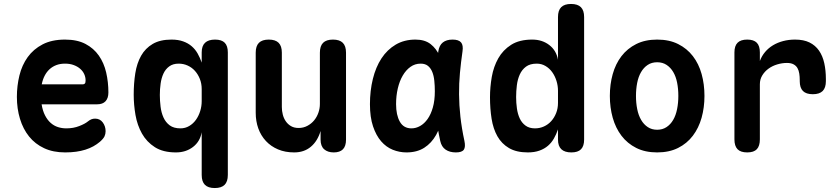

<svg xmlns="http://www.w3.org/2000/svg" viewBox="-20 -760 4240 970"><path d="M460.4 -160.7Q485 -160.7 499.3 -141.3Q513.5 -121.8 513.5 -97.1Q513.5 -83.2 508 -71.2Q502.4 -59.2 484.8 -43.7Q469.5 -30.8 451.5 -20.8Q433.5 -10.9 411.6 -3.9Q389.7 3 364.4 6.5Q339.1 10 309.2 10Q248.4 10 202.9 -11.3Q157.4 -32.5 126.9 -70.4Q96.5 -108.3 80.9 -159.8Q65.3 -211.2 65.3 -270.6Q65.3 -326.2 78.1 -378.7Q91 -431.2 119.9 -471.4Q148.8 -511.6 195.2 -535.8Q241.7 -560 308.5 -560Q369.9 -560 411.7 -538.1Q453.4 -516.2 479.3 -479.2Q505.2 -442.2 516.4 -393.7Q527.6 -345.3 527.6 -292.6Q527.6 -264.1 513.2 -248.5Q498.8 -233 470.8 -233H190.2Q195.6 -200 207.6 -176.9Q219.5 -153.7 236 -139.1Q252.5 -124.5 272.7 -118Q292.9 -111.5 315.1 -111.5Q351 -111.5 380.3 -123.1Q409.6 -134.6 423.2 -145.9Q432.6 -153.6 441.4 -157.2Q450.3 -160.7 460.4 -160.7ZM399.2 -334Q404.9 -334 408.6 -337.9Q412.4 -341.8 412.4 -353.7Q412.4 -369.8 405.8 -384.8Q399.2 -399.9 385.8 -411.8Q372.4 -423.8 353 -431.1Q333.7 -438.5 308.5 -438.5Q283.8 -438.5 264.2 -431Q244.6 -423.5 229.9 -409.8Q215.2 -396.1 205.4 -377Q195.6 -357.9 190.9 -334Z M1066.4 -560Q1099.9 -560 1115.5 -543.9Q1131 -527.9 1131 -495.1V124Q1131 157.5 1114.8 173.7Q1098.5 190 1065 190Q1031.5 190 1015.2 173.7Q999 157.5 999 124V-91.9Q990.7 -44.8 954.9 -17.4Q919.1 10 869 10Q803.9 10 762.5 -16.4Q721.1 -42.9 697.3 -85Q673.6 -127.1 664.5 -179Q655.5 -230.9 655.5 -281.4Q655.5 -338.9 663.5 -389.8Q671.6 -440.6 692.9 -478.4Q714.3 -516.2 751.6 -538.1Q788.9 -560 846.4 -560Q880.3 -560 905.4 -550.9Q930.5 -541.9 948.5 -526.3Q966.5 -510.8 978.6 -489.4Q990.7 -468 999 -443.7V-495.1Q999 -527.9 1015.9 -543.9Q1032.9 -560 1066.4 -560ZM882.7 -438.5Q853.9 -438.5 835.1 -424.6Q816.2 -410.8 805.8 -388.4Q795.4 -366 791.5 -337.7Q787.5 -309.5 787.5 -280.3Q787.5 -251.4 791.2 -221.3Q794.8 -191.1 805.9 -166.5Q816.9 -141.9 837.4 -126.7Q857.8 -111.5 891.7 -111.5Q915.9 -111.5 935.9 -123.4Q956 -135.2 969.9 -154.7Q983.8 -174.2 991.4 -198.8Q999 -223.3 999 -248.7V-309.7Q999 -337.9 989.6 -361.4Q980.2 -385 964.7 -402.1Q949.2 -419.3 928 -428.9Q906.9 -438.5 882.7 -438.5Z M1596.1 -494Q1596.1 -527.5 1612.3 -543.7Q1628.6 -560 1662.1 -560Q1695.6 -560 1711.9 -543.7Q1728.1 -527.5 1728.1 -494V-54.6Q1728.1 -21.8 1712.6 -5.9Q1697 10 1666.3 10Q1635.6 10 1617.6 -5.9Q1599.6 -21.8 1599.6 -54.6V-98.2Q1584.2 -46.7 1550.2 -18.4Q1516.2 10 1466.1 10Q1420.5 10 1384.5 -5.3Q1348.6 -20.5 1323.4 -47.6Q1298.2 -74.7 1285 -111.1Q1271.9 -147.5 1271.9 -190.5V-494Q1271.9 -527.5 1288.1 -543.7Q1304.4 -560 1337.9 -560Q1371.4 -560 1387.7 -543.7Q1403.9 -527.5 1403.9 -494V-219.3Q1403.9 -199.6 1408.8 -180.7Q1413.7 -161.7 1424.1 -146.9Q1434.4 -132 1450.2 -122.8Q1466 -113.5 1488.8 -113.5Q1513 -113.5 1533 -124.3Q1553.1 -135 1567 -151.9Q1580.9 -168.7 1588.5 -190.4Q1596.1 -212.1 1596.1 -234.7Z M2033.6 10Q1997.6 10 1964.3 -3.4Q1931.1 -16.8 1905.6 -46.1Q1880.2 -75.3 1864.6 -121.6Q1849 -167.8 1849 -233.8Q1849 -301.4 1863.7 -361.2Q1878.4 -420.9 1907.2 -465Q1936.1 -509.1 1979.2 -534.6Q2022.4 -560 2079 -560Q2126.3 -560 2155.4 -537.3Q2184.5 -514.5 2200.8 -477.7Q2217.1 -440.9 2222.5 -394.3Q2228 -347.7 2228 -301Q2228 -234.1 2217.4 -177.2Q2206.8 -120.4 2183.4 -78.6Q2160 -36.8 2123.2 -13.4Q2086.4 10 2033.6 10ZM2058.7 -111.5Q2081.3 -111.5 2102.5 -123.5Q2123.8 -135.4 2140.3 -158.8Q2156.9 -182.1 2166.8 -217.1Q2176.8 -252.1 2176.8 -298.9Q2176.8 -326.4 2174.2 -351.7Q2171.7 -377.1 2164 -396.2Q2156.4 -415.3 2142.4 -426.9Q2128.4 -438.5 2105.2 -438.5Q2076.3 -438.5 2053.5 -422.1Q2030.7 -405.8 2014.6 -378.1Q1998.4 -350.4 1989.7 -313.2Q1981 -276 1981 -233.9Q1981 -179 2000 -145.3Q2019 -111.5 2058.7 -111.5ZM2194.4 -500.6Q2199.1 -531.2 2217.3 -545.6Q2235.6 -560 2266.4 -560Q2297.4 -560 2309.4 -545.6Q2321.3 -531.3 2316.6 -500.6Q2308.7 -445.8 2303.7 -392.1Q2298.7 -338.5 2299.2 -283.5Q2299.6 -228.5 2306 -170.5Q2312.4 -112.5 2326.3 -48Q2332.7 -17.6 2323.3 -3.8Q2313.9 10 2283.2 10Q2251.8 10 2231.1 -4.2Q2210.5 -18.3 2204.1 -48Q2189.9 -112.5 2183.6 -170.5Q2177.4 -228.5 2177.1 -283.5Q2176.8 -338.5 2181.8 -392.1Q2186.8 -445.8 2194.4 -500.6Z M2866.4 10Q2832.9 10 2815.9 -6.1Q2799 -22.1 2799 -54.9V-106.3Q2790.7 -82 2778.6 -60.6Q2766.5 -39.2 2748.5 -23.7Q2730.5 -8.1 2705.4 0.9Q2680.3 10 2646.4 10Q2588.9 10 2551.6 -11.9Q2514.3 -33.8 2492.9 -71.6Q2471.6 -109.4 2463.5 -160.4Q2455.5 -211.4 2455.5 -268.6Q2455.5 -319.8 2464.5 -371.5Q2473.6 -423.2 2497.3 -465.3Q2521.1 -507.4 2562.5 -533.7Q2603.9 -560 2669 -560Q2719.1 -560 2754.9 -532.6Q2790.7 -505.2 2799 -458.1V-674Q2799 -707.5 2815.2 -723.7Q2831.5 -740 2865 -740Q2898.5 -740 2914.8 -723.7Q2931 -707.5 2931 -674V-54.9Q2931 -22.1 2915.5 -6.1Q2899.9 10 2866.4 10ZM2682.7 -111.5Q2706.9 -111.5 2728 -121.1Q2749.2 -130.7 2764.7 -147.9Q2780.2 -165 2789.6 -188.6Q2799 -212.1 2799 -240.3V-301.3Q2799 -326.7 2791.4 -351.2Q2783.8 -375.8 2769.9 -395.3Q2756 -414.8 2735.9 -426.6Q2715.9 -438.5 2691.7 -438.5Q2657.8 -438.5 2637.4 -423.3Q2616.9 -408.1 2605.9 -383.5Q2594.8 -358.9 2591.2 -329.1Q2587.5 -299.3 2587.5 -269.7Q2587.5 -240.5 2591.5 -212.3Q2595.4 -184 2605.8 -161.6Q2616.2 -139.2 2635.1 -125.4Q2653.9 -111.5 2682.7 -111.5Z M3300 10Q3239.2 10 3194.4 -12.6Q3149.6 -35.1 3119.8 -74.2Q3090.1 -113.2 3075.5 -165Q3061 -216.8 3061 -275.3Q3061 -333.8 3075.4 -385.4Q3089.8 -437.1 3119.5 -476Q3149.3 -514.9 3194.2 -537.4Q3239.2 -560 3300 -560Q3361.1 -560 3406.1 -537.4Q3451 -514.9 3480.6 -476.3Q3510.2 -437.8 3524.6 -386.1Q3539 -334.5 3539 -275.3Q3539 -216.8 3524.5 -165Q3509.9 -113.2 3480.3 -74.2Q3450.7 -35.1 3405.8 -12.6Q3360.8 10 3300 10ZM3300 -104.5Q3327.3 -104.5 3347.5 -118Q3367.8 -131.4 3381.1 -154.5Q3394.5 -177.5 3400.7 -208.8Q3407 -240 3407 -275.3Q3407 -311.3 3400.9 -342.2Q3394.8 -373.2 3381.4 -395.9Q3368.1 -418.6 3347.8 -432Q3327.6 -445.5 3300 -445.5Q3272.4 -445.5 3252.2 -432Q3231.9 -418.6 3218.6 -395.5Q3205.2 -372.5 3199.1 -341.4Q3193 -310.3 3193 -275Q3193 -239.7 3199.3 -208.6Q3205.5 -177.5 3218.9 -154.5Q3232.2 -131.4 3252.5 -118Q3272.7 -104.5 3300 -104.5Z M3755 10Q3721.5 10 3705.9 -6.3Q3690.4 -22.5 3690.4 -56V-495.4Q3690.4 -528.2 3706.3 -544.1Q3722.2 -560 3755 -560Q3787.8 -560 3803.4 -544.1Q3818.9 -528.2 3818.9 -495.4V-451.8Q3828.3 -477.2 3845.2 -497.2Q3862.1 -517.3 3885 -531.1Q3907.9 -545 3936.4 -552.5Q3964.8 -560 3996.6 -560Q4040.2 -560 4069.8 -545.4Q4099.3 -530.8 4117.8 -504.2Q4136.2 -477.5 4144.3 -440.8Q4152.4 -404.1 4152.4 -360.6V-350Q4152.4 -316.5 4136.2 -300.2Q4119.9 -284 4086.4 -284Q4052.9 -284 4036.6 -300.2Q4020.4 -316.5 4020.4 -350V-355Q4020.4 -373.1 4017.9 -388.7Q4015.5 -404.4 4008.8 -416.1Q4002.1 -427.8 3989.3 -434.9Q3976.5 -442 3955.8 -442Q3931.2 -442 3906.7 -434.6Q3882.1 -427.3 3862.8 -413.3Q3843.4 -399.4 3831.2 -379.3Q3818.9 -359.3 3818.9 -334.6V-56Q3818.9 -22.5 3803.7 -6.3Q3788.5 10 3755 10Z"/></svg>

Font: Maple Mono
Style: Regular
Weight: 400
Monospace: yes
Designer: subframe7536
Version: Version 7.300